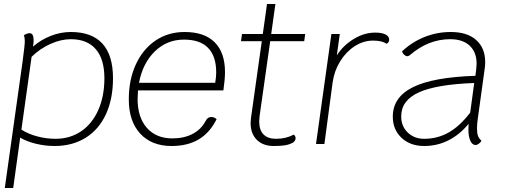

<svg xmlns="http://www.w3.org/2000/svg" viewBox="-20 -720 2530 960"><path d="M545 -329Q545 -225 509.5 -148.5Q474 -72 408 -31Q342 10 253 10Q205 10 158.5 -1.5Q112 -13 81 -32L46 220H4L93 -413Q104 -494 104 -514Q104 -534 99 -543Q103 -547 112 -550.5Q121 -554 128 -554Q148 -554 148 -520V-514Q148 -505 146 -494L145 -487Q184 -521 233.5 -540.5Q283 -560 334 -560Q439 -560 492 -502Q545 -444 545 -329ZM502 -329Q502 -424 459 -474Q416 -524 334 -524Q285 -524 232.5 -500.5Q180 -477 138 -436L87 -72Q119 -51 164.5 -38.5Q210 -26 258 -26Q330 -26 385.5 -63.5Q441 -101 471.5 -170Q502 -239 502 -329Z M670 -268Q668 -240 668 -225Q668 -133 714.5 -80.5Q761 -28 842 -28Q900 -28 943 -50.5Q986 -73 1008 -115Q1018 -135 1036 -135Q1052 -135 1063 -124Q1029 -56 973.5 -23Q918 10 838 10Q738 10 681 -52Q624 -114 624 -223Q624 -322 659.5 -398.5Q695 -475 758 -517.5Q821 -560 903 -560Q1002 -560 1053.5 -508.5Q1105 -457 1105 -359Q1105 -325 1097 -268ZM675 -306H1056Q1061 -334 1061 -358Q1061 -439 1020.5 -480.5Q980 -522 900 -522Q815 -522 754.5 -463.5Q694 -405 675 -306Z M1278 -140Q1276 -120 1276 -113Q1276 -70 1297.5 -48Q1319 -26 1360 -26Q1410 -26 1449 -47Q1458 -39 1458 -29Q1458 -22 1453.5 -15.5Q1449 -9 1443 -6Q1426 3 1405 6.5Q1384 10 1348 10Q1295 10 1264 -21Q1233 -52 1233 -105Q1233 -113 1235 -131L1289 -514H1185L1190 -550H1294L1315 -700H1357L1336 -550H1506L1501 -514H1331Z M1926 -522Q1926 -507 1912 -501Q1892 -517 1845 -517Q1797 -517 1753.5 -489Q1710 -461 1680.5 -413Q1651 -365 1643 -307L1602 0H1560L1637 -550H1679L1664 -443Q1696 -493 1748.5 -525Q1801 -557 1856 -557Q1890 -557 1908 -547.5Q1926 -538 1926 -522Z M2369 -127Q2365 -100 2365 -77Q2365 -54 2370 -40.5Q2375 -27 2387 -17Q2385 -10 2375.5 -2.5Q2366 5 2358 5Q2341 5 2331.5 -16.5Q2322 -38 2322 -74Q2322 -92 2323 -101Q2279 -47 2222.5 -18.5Q2166 10 2101 10Q2031 10 1987.5 -31Q1944 -72 1944 -137Q1944 -234 2044.5 -284Q2145 -334 2357 -341L2361 -373Q2363 -393 2363 -402Q2363 -459 2328.5 -491.5Q2294 -524 2231 -524Q2121 -524 2029 -444Q2022 -439 2017 -439Q2009 -439 2001.5 -445.5Q1994 -452 1990 -463Q2040 -510 2102.5 -535Q2165 -560 2234 -560Q2316 -560 2361 -520Q2406 -480 2406 -409Q2406 -391 2403 -373ZM2331 -157 2351 -305Q2162 -298 2074 -258Q1986 -218 1986 -138Q1986 -89 2018.5 -57.5Q2051 -26 2101 -26Q2168 -26 2224 -58Q2280 -90 2331 -157Z"/></svg>

Font: Krub ExtraLight
Style: Italic
Weight: 275
Italic angle: -8°
Designer: Ekaluck Peanpanawate
Foundry: Cadson Demak Co.,Ltd.
Version: Version 1.000; ttfautohint (v1.6)